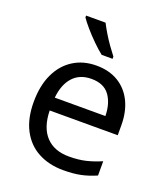

<svg xmlns="http://www.w3.org/2000/svg" viewBox="-141 -865 847 973"><g transform="rotate(20 282.0 -378.0)"><path d="M292 -546Q361 -546 410.5 -516Q460 -486 486.5 -431.5Q513 -377 513 -304V-251H146Q148 -160 192.5 -112.5Q237 -65 317 -65Q368 -65 407.5 -74.5Q447 -84 489 -102V-25Q448 -7 408 1.5Q368 10 313 10Q237 10 178.5 -21Q120 -52 87.5 -113.5Q55 -175 55 -264Q55 -352 84.5 -415Q114 -478 167.5 -512Q221 -546 292 -546ZM291 -474Q228 -474 191.5 -433.5Q155 -393 148 -321H421Q420 -389 389 -431.5Q358 -474 291 -474ZM260 -766Q271 -744 287.5 -716.5Q304 -689 322.5 -663Q341 -637 356 -618V-606H297Q274 -624 245 -652.5Q216 -681 191.5 -709.5Q167 -738 155 -756V-766Z"/></g></svg>

Font: Noto Sans Batak
Style: Regular
Weight: 400
Designer: Monotype Design Team
Foundry: Monotype Imaging Inc.
Version: Version 2.002; ttfautohint (v1.8.4.7-5d5b)